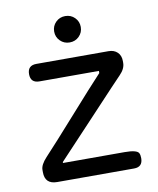

<svg xmlns="http://www.w3.org/2000/svg" viewBox="-77 -727 651 789"><g transform="rotate(-10 248.5 -333.0)"><path d="M98 -493H399Q422 -493 436 -479.5Q450 -466 450 -443V-435Q450 -411 427 -387.5Q404 -364 297 -249.5Q190 -135 135 -77V-73H392Q443 -73 451 -58Q455 -50 455 -37Q455 0 419 0H98Q47 0 47 -50V-60Q47 -81 73 -109Q119 -158 209.5 -260Q300 -362 346 -411V-420H98Q61 -420 61 -456.5Q61 -493 98 -493ZM209 -572Q193 -588 193 -611Q193 -634 209 -650Q225 -666 248.5 -666Q272 -666 288 -650Q304 -634 304 -611Q304 -588 288 -572Q272 -556 248.5 -556Q225 -556 209 -572Z"/></g></svg>

Font: Merge One
Style: Regular
Weight: 400
Designer: Kosal Sen
Foundry: Philatype
Version: Version 1.001